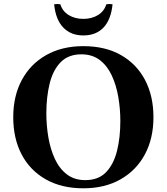

<svg xmlns="http://www.w3.org/2000/svg" viewBox="-20 -952 856 986"><path d="M218 -370Q218 -307 228.5 -246Q239 -185 262 -135.5Q285 -86 323.5 -56.5Q362 -27 418 -27L408 15Q296 15 215 -31Q134 -77 91 -159Q48 -241 48 -350Q48 -459 92 -541Q136 -623 217 -669Q298 -715 408 -715L398 -673Q331 -673 291.5 -632.5Q252 -592 235 -523Q218 -454 218 -370ZM598 -330Q598 -393 587.5 -454Q577 -515 554 -564.5Q531 -614 492.5 -643.5Q454 -673 398 -673L408 -715Q521 -715 601.5 -669Q682 -623 725 -541Q768 -459 768 -350Q768 -241 724 -159Q680 -77 599 -31Q518 15 408 15L418 -27Q486 -27 525 -68Q564 -109 581 -177.5Q598 -246 598 -330ZM526 -930Q542 -933 558 -930Q550 -851 511.5 -810.5Q473 -770 408 -770Q344 -770 305 -810.5Q266 -851 258 -930Q274 -933 290 -930Q301 -894 333 -874.5Q365 -855 408 -855Q451 -855 483 -874.5Q515 -894 526 -930Z"/></svg>

Font: Poltawski Nowy
Style: Bold
Weight: 700
Designer: Adam Pótawski, Mateusz Machalski, Borys Kosmynka, Ania Wieluska
Foundry: Capitalics.wtf
Version: Version 1.001;gftools[0.9.25]